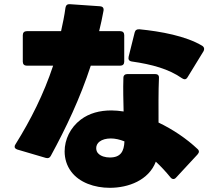

<svg xmlns="http://www.w3.org/2000/svg" viewBox="-20 -837 1040 918"><path d="M63 -122 199 -82C210 -79 218 -82 223 -92C296 -226 363 -367 414 -523H555C567 -523 574 -530 574 -542V-669C574 -681 567 -688 555 -688H454C462 -720 469 -753 475 -786C477 -799 471 -806 459 -807L314 -817C302 -818 295 -812 293 -800C288 -762 280 -724 272 -688H108C96 -688 89 -681 89 -669V-542C89 -530 96 -523 108 -523H234C189 -387 127 -264 54 -147C51 -143 50 -139 50 -135C50 -129 55 -125 63 -122ZM850 -463C855 -460 859 -458 863 -458C868 -458 873 -461 877 -468L953 -592C955 -596 956 -599 956 -603C956 -609 953 -614 947 -618C869 -665 748 -687 647 -697C634 -698 627 -693 624 -682L595 -566C592 -553 597 -545 610 -543C708 -529 787 -507 850 -463ZM822 12 924 -98C928 -103 931 -107 931 -112C931 -116 929 -121 924 -125C872 -174 807 -218 738 -251C738 -322 737 -397 740 -464C741 -477 734 -483 721 -483H590C578 -483 570 -477 570 -465C568 -410 570 -355 571 -304C551 -307 532 -309 513 -309C457 -309 407 -296 366 -265C316 -227 289 -170 289 -113C289 -79 299 -45 320 -17C359 36 432 61 505 61C594 61 691 25 725 -64C750 -41 773 -16 795 11C799 16 804 19 809 19C813 19 818 17 822 12ZM575 -161C573 -113 557 -84 505 -84C484 -84 463 -90 451 -102C443 -109 440 -119 440 -129C440 -140 445 -152 456 -160C469 -170 488 -175 510 -175C530 -175 553 -170 575 -161Z"/></svg>

Font: LINE Seed JP_OTF ExtraBold
Style: Regular
Weight: 800
Designer: LY Corporation & Fontrix & Fontworks
Version: Version 1.013